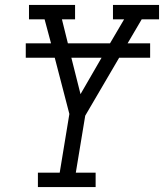

<svg xmlns="http://www.w3.org/2000/svg" viewBox="-20 -755 662 775"><path d="M133 0V-58H221L260 -295Q245 -352 230.5 -408.5Q216 -465 201 -522H84V-580H186L160 -677H97V-735H283V-677H230L254 -580H424L481 -677H436V-735H622V-677H552L495 -580H586V-522H461L324 -288L286 -58H366V0ZM305 -375 390 -522H268Z"/></svg>

Font: Iosevka Slab LtExObl
Style: Regular
Weight: 300
Width: 7
Italic angle: -9°
Monospace: yes
Designer: Belleve Invis
Foundry: Belleve Invis
Version: Version 11.1.0; ttfautohint (v1.8.3)